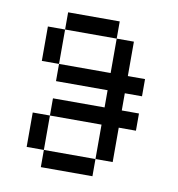

<svg xmlns="http://www.w3.org/2000/svg" viewBox="-68 -624 636 687"><g transform="rotate(10 250.0 -281.0)"><path d="M437.5 -187.5V-250H375V-312.5H437.5V-375H375Q375 -375 375 -500H312.5Q312.5 -500 312.5 -375H125V-312.5H312.5V-250H125V-187.5H62.5Q62.5 -187.5 62.5 -62.5H125V0H312.5V-62.5H125Q125 -62.5 125 -187.5H312.5Q312.5 -187.5 312.5 -62.5H375Q375 -62.5 375 -187.5ZM125 -375Q125 -375 125 -500H62.5Q62.5 -500 62.5 -375ZM125 -500H312.5V-562.5H125Z"/></g></svg>

Font: CalcUnifontExMono
Style: Regular
Weight: 500
Version: Version 15.0.06